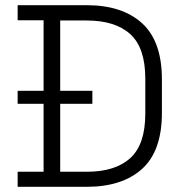

<svg xmlns="http://www.w3.org/2000/svg" viewBox="-20 -720 702 740"><path d="M212 -641V-58H314Q424 -58 482 -110.5Q540 -163 540 -282V-417Q540 -536 482 -588.5Q424 -641 314 -641ZM48 0V-58H148V-642H48V-700H314Q451 -700 527.5 -630.5Q604 -561 604 -414V-285Q604 -138 527.5 -69Q451 0 314 0ZM48 -320V-370H336V-320Z"/></svg>

Font: Space Grotesk Light
Style: Regular
Weight: 300
Designer: Florian Karsten
Foundry: Florian Karsten
Version: Version 2.000